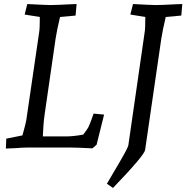

<svg xmlns="http://www.w3.org/2000/svg" viewBox="-20 -730 922 950"><path d="M11 -44 91 -60Q108 -121 110 -135L174 -572Q177 -590 177 -646L102 -658L115 -710Q210 -705 230 -705Q258 -705 332 -709L359 -710L354 -653L277 -646Q261 -578 255 -538L201 -165Q194 -116 192 -55H305Q343 -55 392 -64Q411 -89 417 -100Q429 -125 443 -168L495 -163L458 -14L437 4Q363 0 327 0H117Q93 0 57 3Q43 3 9 5ZM615 -11 696 -572Q699 -589 699 -646L625 -658L638 -710Q731 -705 752 -705Q780 -705 852 -709L882 -710L877 -653L800 -646Q784 -578 778 -538L698 12Q694 39 539 200L509 179Q525 152 569 77Q613 2 615 -11Z"/></svg>

Font: Andada Pro
Style: Italic
Weight: 400
Italic angle: -7°
Designer: Carolina Giovagnoli
Foundry: Huerta Tipografica
Version: Version 3.005; ttfautohint (v1.8.4)